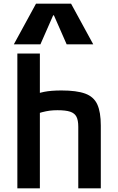

<svg xmlns="http://www.w3.org/2000/svg" viewBox="-20 -1020 640 1040"><path d="M404 -333Q404 -369 394 -388Q384 -407 360 -415Q336 -423 291 -423Q268 -423 249 -420.5Q230 -418 207 -412Q184 -406 150 -393L141 -496Q181 -515 219 -522.5Q257 -530 313 -530Q395 -530 441.5 -513Q488 -496 507 -454.5Q526 -413 526 -340V0H404ZM74 0V-730H196V0ZM55 -780 175 -1000H365L485 -780H341L272 -937H268L199 -780Z"/></svg>

Font: M PLUS Code Latin Expanded SemiBold
Style: Regular
Weight: 600
Width: 7
Designer: Coji Morishita
Foundry: UNDERFOREST DESIGN
Version: Version 1.002; ttfautohint (v1.8.3)